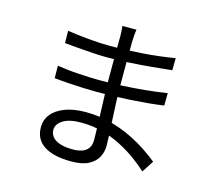

<svg xmlns="http://www.w3.org/2000/svg" viewBox="-116 -934 1232 1119"><g transform="rotate(15 500.0 -374.0)"><path d="M573 -794Q571 -781 569.5 -765Q568 -749 567 -727Q567 -712 566.5 -682Q566 -652 566 -614.5Q566 -577 566 -539Q566 -501 566 -469Q566 -419 568 -364Q570 -309 573 -257Q576 -205 578 -162Q580 -119 580 -94Q580 -59 563.5 -27Q547 5 508.5 25.5Q470 46 404 46Q296 46 239 8.5Q182 -29 182 -101Q182 -147 209.5 -181Q237 -215 289 -234.5Q341 -254 413 -254Q492 -254 561.5 -235.5Q631 -217 689 -189Q747 -161 792 -130.5Q837 -100 866 -76L820 -5Q786 -37 741.5 -69Q697 -101 644.5 -128Q592 -155 531.5 -171.5Q471 -188 403 -188Q331 -188 293.5 -164Q256 -140 256 -105Q256 -83 270 -64.5Q284 -46 315 -35Q346 -24 395 -24Q424 -24 448 -31.5Q472 -39 486.5 -58Q501 -77 501 -111Q501 -140 499.5 -186.5Q498 -233 496 -285.5Q494 -338 492.5 -387Q491 -436 491 -469Q491 -503 491 -538.5Q491 -574 491 -609Q491 -644 491.5 -676Q492 -708 492 -734Q492 -746 491 -765Q490 -784 488 -794ZM190 -685Q215 -681 248 -677Q281 -673 317.5 -669.5Q354 -666 387.5 -664.5Q421 -663 446 -663Q541 -663 640.5 -670Q740 -677 837 -693L836 -620Q781 -614 716 -608Q651 -602 582.5 -598Q514 -594 447 -594Q412 -594 364 -597Q316 -600 269.5 -604Q223 -608 191 -611ZM185 -473Q212 -469 245 -465Q278 -461 313 -459Q348 -457 380 -455.5Q412 -454 437 -454Q510 -454 578.5 -457.5Q647 -461 713.5 -467.5Q780 -474 845 -484L844 -409Q794 -402 744.5 -397.5Q695 -393 645.5 -390Q596 -387 544.5 -385.5Q493 -384 436 -384Q402 -384 357.5 -386Q313 -388 267.5 -391Q222 -394 186 -398Z"/></g></svg>

Font: Farlight84_Sys_V01
Style: Regular
Weight: 400
Designer: Ryoko NISHIZUKA  (kana, bopomofo & ideographs); Paul D. Hunt (Latin, Greek & Cyrillic); Sandoll Communications , Soo-you
Foundry: Adobe
Version: Version 2.004;October 29, 2024;FontCreator 14.0.0.2814 64-bi